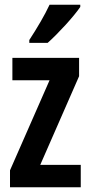

<svg xmlns="http://www.w3.org/2000/svg" viewBox="-20 -786 379 806"><path d="M317 -757V-766H188C167 -721 138 -672 103 -618V-606H180C225 -646 291 -718 317 -757ZM319 0V-94H149L312 -466V-543H32V-449H188L22 -71V0Z"/></svg>

Font: Noto Sans Devanagari ExtraCondensed SemiBold
Style: Regular
Weight: 600
Width: 2
Designer: Jelle Bosma - Monotype Design Team
Foundry: Monotype Imaging Inc.
Version: Version 2.004